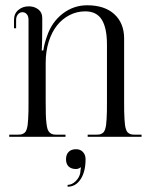

<svg xmlns="http://www.w3.org/2000/svg" viewBox="-20 -518 562 727"><path d="M15 0ZM236 182Q252.2 182 266.6 167.9Q281 153.8 284 136Q284.2 133.8 284.6 129Q285 124.2 285.5 121.2Q286 118.2 287 117L284 116Q282.5 118.2 277.5 120.1Q272.5 122 268 122Q250 122 240 112.5Q230 103 230 85Q230 67 240 57Q250 47 268 47Q284.2 47 294.1 57.6Q304 68.2 304 85Q304 131.8 285.4 160.4Q266.8 189 236 189ZM15 0V-8H44Q52 -8 57.4 -8.6Q62.8 -9.2 67.8 -11.9Q72.8 -14.5 75.6 -17.8Q78.5 -21 81 -28.5Q83.5 -36 84.6 -44.2Q85.8 -52.5 86.6 -66.9Q87.5 -81.2 87.8 -96.5Q88 -111.8 88 -135V-442Q88 -456.8 81.4 -464.2Q74.8 -471.8 65 -471.8Q55 -471.8 48 -463.6Q41 -455.5 41 -442V-411H33V-442Q33 -466.5 49.4 -480.2Q65.8 -494 89 -494Q110 -494 125 -482.5Q140 -471 140 -450V-414Q140 -400.5 139.4 -366.4Q138.8 -332.2 138 -327H144Q147.2 -350.5 158 -381Q176 -434.5 217.2 -466.2Q258.5 -498 310 -498Q376.5 -498 413.2 -464Q450 -430 450 -372V-135Q450 -111.8 450.2 -96.5Q450.5 -81.2 451.4 -66.9Q452.2 -52.5 453.4 -44.2Q454.5 -36 457 -28.5Q459.5 -21 462.4 -17.8Q465.2 -14.5 470.2 -11.9Q475.2 -9.2 480.6 -8.6Q486 -8 494 -8H516V0H312V-8H341Q349 -8 354.4 -8.6Q359.8 -9.2 364.8 -11.9Q369.8 -14.5 372.6 -17.8Q375.5 -21 378 -28.5Q380.5 -36 381.6 -44.2Q382.8 -52.5 383.6 -66.9Q384.5 -81.2 384.8 -96.5Q385 -111.8 385 -135V-349Q385 -412 365.4 -443.5Q345.8 -475 303 -475Q271.2 -475 243.8 -461Q216.2 -447 196.1 -421.9Q176 -396.8 164.5 -360.1Q153 -323.5 153 -280V-135Q153 -104.2 153.5 -85.5Q154 -66.8 155.9 -51.1Q157.8 -35.5 160.4 -28.1Q163 -20.8 168.6 -15.6Q174.2 -10.5 180.8 -9.2Q187.2 -8 198 -8H228V0Z"/></svg>

Font: FogtwoNo5
Style: Regular
Weight: 400
Designer: gluk (gluksza@wp.pl)
Foundry: gluk (gluksza@wp.pl)
Version: Version 0.87